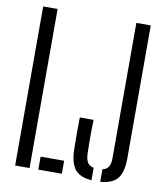

<svg xmlns="http://www.w3.org/2000/svg" viewBox="-88 -872 813 951"><g transform="rotate(10 318.0 -397.0)"><path d="M51.9 0V-800H124.4V0ZM168.5 0V-65.2H286.8V0ZM436.9 6.3Q377.2 1.7 352.3 -30.4Q327.5 -62.5 326.1 -129.8Q325.2 -170.9 325.2 -209.9Q325.2 -249 326.1 -290.1H395.2Q394.3 -263.3 394 -233.7Q393.8 -204.1 394 -174.7Q394.3 -145.2 395.2 -118.5Q396.2 -91.2 405.7 -76Q415.2 -60.8 436.9 -56.2ZM480.9 6.3V-56.7Q501.7 -60.9 511.1 -76.1Q520.5 -91.2 520.5 -118.5V-800H593V-129.8Q593 -62.4 567.4 -30.3Q541.8 1.7 480.9 6.3Z"/></g></svg>

Font: Big Shoulders Stencil Thin
Style: Regular
Weight: 100
Designer: Patric King
Foundry: XO Type Co
Version: Version 2.001